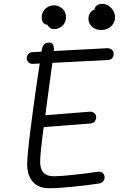

<svg xmlns="http://www.w3.org/2000/svg" viewBox="-20 -962 660 992"><path d="M120.5 -112Q120.5 -156 135.5 -277.2Q150.5 -398.5 169 -525.2Q187.5 -652 195.5 -701.5Q197.5 -714.5 201.8 -723.2Q206 -732 213.8 -737Q221.5 -742 233.5 -742Q250 -742 255 -728.8Q260 -715.5 258 -694.5Q255 -666 237.5 -542Q213.5 -367.5 200.5 -265.5Q187.5 -163.5 187.5 -126.5Q187.5 -88.5 204.5 -70Q221.5 -51.5 256 -51.5Q294 -51.5 361.2 -58.8Q428.5 -66 488.5 -75Q496.5 -76 504 -72.5Q511.5 -69 516 -61.8Q520.5 -54.5 520.5 -45.5Q520.5 -33.5 512.8 -24.8Q505 -16 492.5 -14Q445 -6.5 363.5 2Q282 10.5 233.5 10.5Q179 10.5 149.8 -22.5Q120.5 -55.5 120.5 -112ZM160 -332.5Q160 -340.5 163.5 -347.8Q167 -355 173.5 -359.5Q180 -364 188 -364.5L445 -385Q453 -385.5 460.5 -382Q468 -378.5 472.5 -371.8Q477 -365 477 -357Q477 -344 469.2 -334.5Q461.5 -325 449 -324L191 -304Q183 -303.5 176 -307.2Q169 -311 164.5 -317.8Q160 -324.5 160 -332.5ZM118 -660.5Q118 -668.5 121.5 -675.8Q125 -683 131.5 -687.5Q138 -692 146 -692.5L535.5 -713Q543.5 -713.5 551 -709.8Q558.5 -706 563 -699Q567.5 -692 567.5 -683.5Q567.5 -675 564 -668Q560.5 -661 554.2 -656.8Q548 -652.5 539.5 -652L149 -632Q141 -631.5 134 -635.2Q127 -639 122.5 -645.8Q118 -652.5 118 -660.5ZM514 -918.5 469.5 -904.5Q466 -919 476.5 -930.5Q487 -942 508.5 -942Q525.5 -942 540.8 -932.2Q556 -922.5 565.2 -906.5Q574.5 -890.5 574.5 -873Q574.5 -856 565.8 -841Q557 -826 540.8 -816.5Q524.5 -807 503 -807Q484 -807 469 -814.8Q454 -822.5 445.5 -835.8Q437 -849 437 -865.5Q437 -885.5 448.2 -898.5Q459.5 -911.5 477.2 -916.5Q495 -921.5 514 -918.5ZM215.5 -878.5 231 -835.5Q216.5 -832 206 -841.8Q195.5 -851.5 195.5 -873Q195.5 -890 204.2 -904Q213 -918 227.5 -926.2Q242 -934.5 258 -934.5Q274 -934.5 288.5 -927Q303 -919.5 312 -905.5Q321 -891.5 321 -873Q321 -854.5 312 -840.5Q303 -826.5 288.5 -819Q274 -811.5 258 -811.5Q246 -811.5 235.2 -820.8Q224.5 -830 218.8 -845.5Q213 -861 215.5 -878.5Z"/></svg>

Font: Monaspace Radon Var
Style: Regular
Weight: 400
Designer: Riley Cran and the Lettermatic Team
Version: Version 1.000 (Monaspace Radon Var)